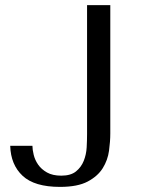

<svg xmlns="http://www.w3.org/2000/svg" viewBox="-20 -720 572 752"><path d="M321 -700V-195Q321 -171 319.5 -143Q318 -115 308 -90Q298 -65 277.5 -48.5Q257 -32 220 -32Q186 -32 164 -44.5Q142 -57 129.5 -75Q117 -93 112 -113.5Q107 -134 107 -149H20Q22 -75 68.5 -31.5Q115 12 215 12Q284 12 323.5 -9Q363 -30 382.5 -61.5Q402 -93 407 -129.5Q412 -166 412 -198V-700Z"/></svg>

Font: Tenor Sans
Style: Regular
Weight: 400
Designer: Denis Masharov
Foundry: Denis Masharov
Version: Version 1.1